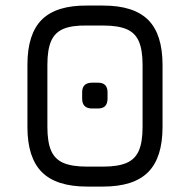

<svg xmlns="http://www.w3.org/2000/svg" viewBox="-20 -687 700 707"><path d="M300 0Q187.5 0 134.2 -53.2Q81 -106.5 81 -219V-449Q81 -562 134.2 -614.8Q187.5 -667.5 300 -666.5H360Q472.5 -666.5 525.5 -613.8Q578.5 -561 578.5 -448V-219Q578.5 -106.5 525.5 -53.2Q472.5 0 360 0ZM300 -73.5H360Q414.5 -73.5 446.2 -87.2Q478 -101 491.5 -132.8Q505 -164.5 505 -219V-448Q505 -502.5 491.5 -534.2Q478 -566 446.2 -579.5Q414.5 -593 360 -593H300Q245.5 -594 213.8 -580.8Q182 -567.5 168.2 -535.8Q154.5 -504 154.5 -449V-219Q154.5 -164.5 168 -132.8Q181.5 -101 213.2 -87.2Q245 -73.5 300 -73.5ZM319 -287.5Q282.5 -287.5 282.5 -324V-347Q282.5 -382.5 319 -382.5H341Q376 -382.5 376 -347V-324Q376 -287.5 341 -287.5Z"/></svg>

Font: Jura Light SemiBold
Style: Regular
Weight: 600
Version: Version 5.106